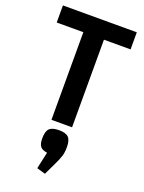

<svg xmlns="http://www.w3.org/2000/svg" viewBox="-169 -703 805 1077"><g transform="rotate(20 233.5 -164.0)"><path d="M295 0H172V-523H13V-625H454V-523H295ZM190 282 212 182Q183 178 171 163.5Q159 149 159 115Q159 73 175.5 56.5Q192 40 233 40Q273 40 289.5 56.5Q306 73 306 115Q306 146 299 168.5Q292 191 274 228L241 297Z"/></g></svg>

Font: Changa Medium
Style: Regular
Weight: 500
Designer: Eduardo Rodriguez Tunni
Foundry: Eduardo Rodriguez Tunni
Version: Version 2.002; ttfautohint (v1.5) -l 8 -r 50 -G 150 -x 14 -H